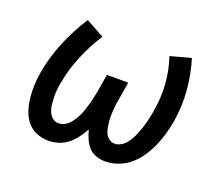

<svg xmlns="http://www.w3.org/2000/svg" viewBox="-95 -666 939 811"><g transform="rotate(20 375.0 -260.0)"><path d="M445 8Q423 8 403 1Q383 -6 369.5 -21Q356 -36 347.5 -55.5Q339 -75 334 -95Q323 -75 308.5 -55.5Q294 -36 275.5 -21Q257 -6 234 1Q211 8 189 8Q160 8 134.5 -3Q109 -14 92.5 -34.5Q76 -55 67.5 -81.5Q59 -108 56 -136Q53 -164 54 -192.5Q55 -221 60 -250Q72 -322 101 -392.5Q130 -463 172 -528L254 -483Q217 -425 191.5 -363Q166 -301 155 -238Q152 -222 150.5 -205.5Q149 -189 149.5 -173Q150 -157 151.5 -141Q153 -125 159 -110.5Q165 -96 176.5 -86Q188 -76 205 -76Q218 -76 231.5 -83Q245 -90 254.5 -101.5Q264 -113 271.5 -125.5Q279 -138 284.5 -151.5Q290 -165 294 -178.5Q298 -192 302 -205.5Q306 -219 308.5 -232.5Q311 -246 314 -260L327 -338H423L410 -260Q407 -246 405.5 -232.5Q404 -219 403 -205.5Q402 -192 402 -178.5Q402 -165 403.5 -152Q405 -139 407.5 -126Q410 -113 416 -102Q422 -91 432.5 -83.5Q443 -76 456 -76Q470 -76 483.5 -83.5Q497 -91 506.5 -102.5Q516 -114 523 -127Q530 -140 535.5 -153.5Q541 -167 545.5 -180.5Q550 -194 553.5 -207.5Q557 -221 560 -235Q563 -249 565 -263Q576 -325 571.5 -386Q567 -447 548 -503L640 -528Q660 -463 666 -392.5Q672 -322 660 -250Q655 -221 647 -192.5Q639 -164 627 -136Q615 -108 597.5 -81.5Q580 -55 556.5 -34.5Q533 -14 503.5 -3Q474 8 445 8Z"/></g></svg>

Font: Iosevka Custom Medium Oblique
Style: Regular
Weight: 500
Italic angle: -9°
Designer: Belleve Invis
Foundry: Belleve Invis
Version: Version 27.0.1